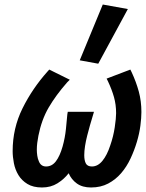

<svg xmlns="http://www.w3.org/2000/svg" viewBox="-20 -818 646 850"><path d="M284 -51Q264 -25 234.5 -6.5Q205 12 166 12Q127 12 101.5 -3.5Q76 -19 61.5 -43Q47 -67 41.5 -95.5Q36 -124 36 -149Q36 -250 79.5 -338Q123 -426 190 -501L198 -510L289 -465L277 -453Q227 -396 195.5 -342Q164 -288 150 -217Q147 -201 145 -186Q143 -171 143 -155Q143 -143 145 -129Q147 -115 152 -104Q161 -81 184 -81Q210 -81 227.5 -104Q245 -127 257 -169Q268 -208 272 -248Q276 -288 278 -311L280 -323H396L391 -306Q385 -287 378.5 -264Q372 -241 366 -217.5Q360 -194 356.5 -171.5Q353 -149 353 -131Q353 -108 360 -94.5Q367 -81 387 -81Q413 -81 433.5 -106Q454 -131 468 -174Q482 -214 488 -254.5Q494 -295 494 -317Q494 -355 484.5 -388.5Q475 -422 458 -458L452 -470L557 -510L563 -498Q583 -455 594.5 -412.5Q606 -370 606 -322Q606 -296 601.5 -261.5Q597 -227 586 -190Q575 -153 558 -116.5Q541 -80 516.5 -51.5Q492 -23 459 -5.5Q426 12 383 12Q345 12 320.5 -5.5Q296 -23 284 -51ZM333 -551 435 -798 546 -778 415 -536Z"/></svg>

Font: Codetta
Style: Bold Italic
Weight: 700
Italic angle: -11°
Designer: Ulrich Proeller
Foundry: PROSA GmbH
Version: Version 2.00;September 29, 2018;FontCreator 11.5.0.2427 64-b